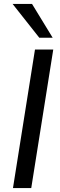

<svg xmlns="http://www.w3.org/2000/svg" viewBox="-20 -957 304 977"><path d="M46 0 158 -705H251L139 0ZM180 -765 44 -937H143L248 -765Z"/></svg>

Font: Mulish Medium
Style: Italic
Weight: 500
Italic angle: -9°
Designer: Vernon Adams
Foundry: Vernon Adams
Version: Version 3.603; ttfautohint (v1.8.3)